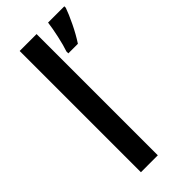

<svg xmlns="http://www.w3.org/2000/svg" viewBox="-244 -805 851 851"><g transform="rotate(-45 181.5 -380.0)"><path d="M189 0H83V-760H189ZM363 -751Q353 -722 332 -678.5Q311 -635 288 -600H228V-612Q238 -641 247.5 -684.5Q257 -728 261 -760H363Z"/></g></svg>

Font: Noto Sans Kannada Medium
Style: Regular
Weight: 500
Designer: Jelle Bosma - Monotype Design Team
Foundry: Monotype Imaging Inc.
Version: Version 2.005; ttfautohint (v1.8.4.7-5d5b)